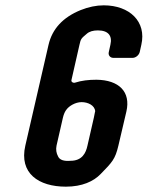

<svg xmlns="http://www.w3.org/2000/svg" viewBox="-20 -694 554 720"><path d="M227 6C288 6 331 -14 357 -41C401 -86 412 -97 424 -148L454 -276C471 -350 426 -394 342 -395C312 -395 286 -392 261 -384C254 -382 246 -387 248 -394L278 -526C283 -549 285 -550 305 -567C315 -576 329 -580 347 -580C386 -580 402 -560 394 -526L388 -499C385 -487 393 -477 405 -477H477C489 -477 501 -487 504 -499L510 -526C530 -613 466 -674 369 -674C341 -674 312 -668 282 -656C216 -629 176 -586 162 -526L75 -148C51 -44 125 6 227 6ZM336 -273 332 -253 308 -148C302 -120 288 -91 244 -91C220 -89 204 -94 198 -107C191 -120 189 -133 192 -148L216 -253C219 -266 224 -277 230 -284C239 -296 262 -311 286 -311C310 -311 335 -299 337 -277Z"/></svg>

Font: DIN Rundschrift
Style: BreitKursiv
Weight: 400
Width: 7
Version: Version 1.027